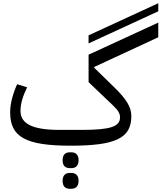

<svg xmlns="http://www.w3.org/2000/svg" viewBox="-20 -891 1001 1190"><path d="M412 279H423C449 279 467 264 467 230C467 196 449 181 423 181H412C385 181 368 196 368 230C368 264 385 279 412 279ZM412 151H423C449 151 467 136 467 102C467 68 449 53 423 53H412C385 53 368 68 368 102C368 136 385 151 412 151ZM529 -622 961 -821V-871L529 -672ZM418 12C697 12 794 -35 794 -171C794 -227 765 -276 682 -356L564 -471V-476L961 -660V-751L529 -552V-382L683 -235C714 -206 724 -185 724 -164C724 -106 663 -86 488 -86H348C183 -86 107 -123 107 -204C107 -246 120 -292 148 -350L86 -369C57 -302 43 -247 43 -194C43 -42 139 12 418 12Z"/></svg>

Font: IBM Plex Arabic
Style: Regular
Weight: 400
Designer: Mike Abbink, Paul van der Laan, Pieter van Rosmalen, Wael Morcos, Khajak Apelian
Foundry: Bold Monday
Version: Version 1.0